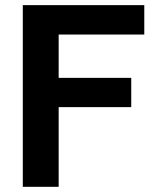

<svg xmlns="http://www.w3.org/2000/svg" viewBox="-20 -720 608 740"><path d="M67.9 0V-700.2H536.1V-586.9H206.1V-419.9H485.8V-307.1H206.1V0Z"/></svg>

Font: Uncut Sans
Style: Bold
Weight: 700
Designer: Kasper Nordkvist
Foundry: UNCUT.wtf
Version: Version 1.304;Glyphs 3.2 (3246)